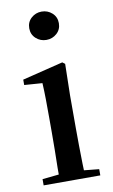

<svg xmlns="http://www.w3.org/2000/svg" viewBox="-89 -834 520 881"><g transform="rotate(-10 171.0 -393.5)"><path d="M41 0V-29L118 -37Q118 -50 118 -67Q119 -108 119.5 -153Q120 -198 120 -232V-300Q120 -350 119.5 -388.5Q119 -427 117 -463L33 -469V-494L223 -541L235 -532L232 -385V-232Q232 -198 232.5 -153Q233 -108 234 -67Q234 -50 235 -36L305 -29V0ZM170 -655Q142 -655 121.5 -673.5Q101 -692 101 -721Q101 -750 121.5 -768.5Q142 -787 170 -787Q198 -787 218.5 -768.5Q239 -750 239 -721Q239 -692 218.5 -673.5Q198 -655 170 -655Z"/></g></svg>

Font: Early Summer Mincho SemiBold
Style: Regular
Weight: 600
Designer: GuiWonder
Version: Version 1.002